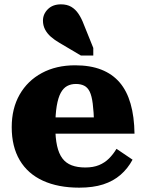

<svg xmlns="http://www.w3.org/2000/svg" viewBox="-20 -853 670 885"><path d="M235 -268Q235 -217 243 -181Q251 -145 267.5 -123Q284 -101 310.5 -91Q337 -81 373 -81Q410 -81 436.5 -92Q463 -103 482.5 -122.5Q502 -142 517 -167L591 -117Q569 -76 535.5 -47Q502 -18 455.5 -3Q409 12 345 12Q248 12 178 -20Q108 -52 71 -114.5Q34 -177 34 -267Q34 -353 70.5 -417Q107 -481 173 -516.5Q239 -552 326 -552Q396 -552 447 -532Q498 -512 531.5 -473Q565 -434 582 -374.5Q599 -315 600 -237H187V-312H433L414 -282Q412 -339 407.5 -375Q403 -411 393.5 -430.5Q384 -450 368 -458Q352 -466 330 -466Q307 -466 289.5 -456.5Q272 -447 260 -425Q248 -403 241.5 -364.5Q235 -326 235 -268ZM366 -741 410 -632V-597H353L255 -655Q232 -668 214.5 -683.5Q197 -699 187.5 -717.5Q178 -736 178 -758Q178 -788 200.5 -810.5Q223 -833 261 -833Q289 -833 308.5 -821.5Q328 -810 342 -789Q356 -768 366 -741Z"/></svg>

Font: Roboto Serif ExtraBold
Style: Regular
Weight: 800
Designer: Greg Gazdowicz
Foundry: Commercial Type
Version: Version 1.008